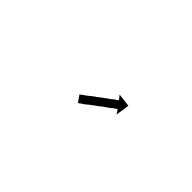

<svg xmlns="http://www.w3.org/2000/svg" viewBox="10 -761 433 433"><g transform="rotate(45 226.0 -545.0)"><path d="M198 -522Q199 -522 201 -523Q202 -524 202.5 -524.5Q203 -525 204 -526Q207 -528 209 -529Q210 -530 211.5 -531Q213 -532 214 -533Q217 -535 220 -538Q222 -539 223.5 -540.5Q225 -542 227 -543Q229 -544 230.5 -545.5Q232 -547 234 -548Q236 -550 240 -553Q245 -556 247 -558Q248 -559 249.5 -560Q251 -561 253 -562Q254 -563 255.5 -564Q257 -565 258 -566Q260 -568 263 -570Q265 -571 267 -572Q267 -573 267.5 -573.5Q268 -574 269 -574Q269 -574 270 -575L262 -585L294 -581L289 -548L282 -559Q281 -558 281 -558Q279 -557 278 -556Q278 -556 277 -555Q276 -554 275 -554Q274 -553 272.5 -552Q271 -551 270 -550Q266 -547 265 -546Q260 -543 259 -542Q255 -539 252 -537Q251 -536 249 -534.5Q247 -533 246 -532Q244 -531 242 -529.5Q240 -528 239 -527Q237 -526 235.5 -524.5Q234 -523 232 -522Q231 -521 229.5 -520Q228 -519 226 -517Q225 -516 223.5 -515Q222 -514 221 -513Q219 -512 216 -510Q213 -508 213 -507Q211 -506 210 -506Q209 -505 209 -505L198 -521Q198 -521 198 -522Z"/></g></svg>

Font: FRB American Cursive Just Arrows
Style: Italic
Weight: 400
Italic angle: -25°
Version: Version 2.0;Modular Font Editor K font №1